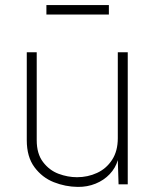

<svg xmlns="http://www.w3.org/2000/svg" viewBox="-20 -724 606 753"><path d="M85 -174V-519H124V-174Q124 -121 148.8 -88.5Q173.5 -56 209.5 -42.5Q245.5 -29 282 -29Q324 -29 360.5 -45.8Q397 -62.5 419.5 -97Q442 -131.5 442 -182V-519H481V-1H445L442 -96Q433 -65 410.2 -41Q387.5 -17 355 -3.8Q322.5 9.5 285 9Q236.5 8.5 191 -9.5Q145.5 -27.5 115.2 -68.2Q85 -109 85 -174ZM407 -667H162V-704H407Z"/></svg>

Font: Public Sans VF
Style: Regular
Weight: 400
Designer: Pablo Impallari, Rodrigo Fuenzalida (Modified by Dan O. Williams and USWDS)
Version: Version 1.003